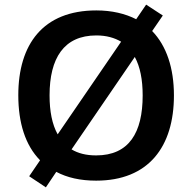

<svg xmlns="http://www.w3.org/2000/svg" viewBox="-20 -770 830 829"><path d="M731 -358C731 -476 699 -572 637 -636L683 -703L611 -750L568 -687C521 -711 463 -725 396 -725C166 -725 59 -579 59 -359C59 -240 89 -143 153 -78L106 -9L178 39L223 -28C270 -3 327 10 395 10C622 10 731 -137 731 -358ZM194 -358C194 -519 256 -617 396 -617C439 -617 474 -607 503 -590L229 -190C205 -233 194 -290 194 -358ZM596 -358C596 -197 537 -99 395 -99C352 -99 317 -108 289 -125L562 -524C585 -482 596 -426 596 -358Z"/></svg>

Font: Noto Sans Gunjala Gondi Semibold
Style: Regular
Weight: 400
Designer: Ek Type
Foundry: Ek Type
Version: Version 1.004